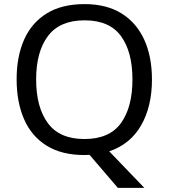

<svg xmlns="http://www.w3.org/2000/svg" viewBox="-20 -745 821 935"><path d="M720 -358Q720 -227 667.5 -135Q615 -43 512 -8L683 170H554L416 9Q410 9 403.5 9.5Q397 10 391 10Q280 10 206.5 -36Q133 -82 97 -165Q61 -248 61 -359Q61 -469 97 -551Q133 -633 206.5 -679Q280 -725 392 -725Q499 -725 572 -679.5Q645 -634 682.5 -551.5Q720 -469 720 -358ZM156 -358Q156 -223 213 -145.5Q270 -68 391 -68Q513 -68 569 -145.5Q625 -223 625 -358Q625 -493 569 -569.5Q513 -646 392 -646Q271 -646 213.5 -569.5Q156 -493 156 -358Z"/></svg>

Font: Noto Sans Sora Sompeng
Style: Regular
Weight: 400
Designer: Monotype Design Team. David Williams.
Foundry: Monotype Imaging Inc.
Version: Version 2.101